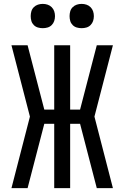

<svg xmlns="http://www.w3.org/2000/svg" viewBox="-20 -968 640 988"><path d="M39 0 134 -368 39 -735H122L208 -404H259V-735H341V-404H392L478 -735H561L466 -368L561 0H478L392 -331H341V0H259V-331H208L122 0ZM400 -823Q387 -823 375 -826.5Q363 -830 354 -839Q345 -848 341.5 -860Q338 -872 338 -885Q338 -898 341.5 -910Q345 -922 354 -931Q363 -940 375 -944Q387 -948 400 -948Q413 -948 425 -944Q437 -940 446 -931Q455 -922 459 -910Q463 -898 463 -885Q463 -872 459 -860Q455 -848 446 -839Q437 -830 425 -826.5Q413 -823 400 -823ZM200 -823Q187 -823 175 -826.5Q163 -830 154 -839Q145 -848 141.5 -860Q138 -872 138 -885Q138 -898 141.5 -910Q145 -922 154 -931Q163 -940 175 -944Q187 -948 200 -948Q213 -948 225 -944Q237 -940 246 -931Q255 -922 259 -910Q263 -898 263 -885Q263 -872 259 -860Q255 -848 246 -839Q237 -830 225 -826.5Q213 -823 200 -823Z"/></svg>

Font: Bmono
Style: Regular
Weight: 400
Monospace: yes
Designer: Belleve Invis
Foundry: Belleve Invis
Version: Version 11.2.2; ttfautohint (v1.8.2)